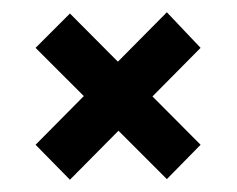

<svg xmlns="http://www.w3.org/2000/svg" viewBox="-20 -462 386 313"><path d="M94 -169 38 -226 252 -442 307 -384ZM252 -170 38 -384 94 -440 307 -226Z"/></svg>

Font: Bricolage Grotesque 48pt Condensed Medium
Style: Regular
Weight: 500
Width: 3
Designer: Mathieu Triay
Foundry: Atelier Triay
Version: Version 1.001;gftools[0.9.33.dev8+g029e19f]